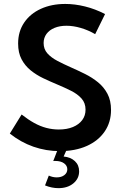

<svg xmlns="http://www.w3.org/2000/svg" viewBox="-20 -767 635 993"><path d="M30.8 -76.2 91.8 -174.8Q125.5 -148.4 156.7 -131.1Q188 -113.8 219.7 -105.5Q251.5 -97.2 284.2 -97.2Q326.2 -97.2 357.2 -110.1Q388.2 -123 405.3 -146Q422.4 -168.9 422.4 -199.7Q422.4 -234.4 401.6 -257.6Q380.9 -280.8 347.2 -297.6Q313.5 -314.5 274.9 -330.6Q239.7 -345.2 203.9 -362.3Q168 -379.4 138.7 -403.1Q109.4 -426.8 91.6 -460.4Q73.7 -494.1 73.7 -542Q73.7 -604 105 -650.1Q136.2 -696.3 191.4 -721.4Q246.6 -746.6 317.4 -746.6Q367.2 -746.6 419.7 -733.6Q472.2 -720.7 523.4 -694.3L472.2 -590.3Q437.5 -610.8 398.4 -622.3Q359.4 -633.8 323.7 -633.8Q288.6 -633.8 262 -622.8Q235.4 -611.8 220.5 -591.6Q205.6 -571.3 205.6 -544.4Q205.6 -512.7 225.3 -490.7Q245.1 -468.8 277.3 -451.9Q309.6 -435.1 346.2 -418.9Q382.8 -402.8 419.7 -384.5Q456.5 -366.2 487.1 -341.3Q517.6 -316.4 535.9 -281.7Q554.2 -247.1 554.2 -198.2Q554.2 -134.8 521.2 -86.7Q488.3 -38.6 428.7 -12Q369.1 14.6 289.6 14.6Q218.3 14.6 152.8 -8.3Q87.4 -31.2 30.8 -76.2ZM212.9 191.9 232.4 141.1Q252.4 150.4 273.4 150.4Q297.4 150.4 312.7 138.7Q328.1 127 328.1 108.4Q328.1 89.8 311.3 77.6Q294.4 65.4 266.1 65.4Q263.7 65.4 260.7 65.4Q257.8 65.4 255.4 65.9L282.2 -3.4H329.6L309.1 42.5Q345.7 45.9 367.4 66.4Q389.2 86.9 389.2 119.1Q389.2 156.7 359.4 181.4Q329.6 206.1 282.2 206.1Q248 206.1 212.9 191.9Z"/></svg>

Font: Kumbh Sans SemiBold
Style: Regular
Weight: 600
Version: Version 1.005